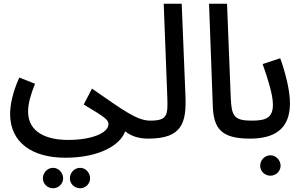

<svg xmlns="http://www.w3.org/2000/svg" viewBox="-20 -735 1619 1025"><path d="M34 -125C35 25 150 107 329 107C514 107 624 37 648 -34C682 -7 722 5 772 5C810 5 830 -17 830 -45C830 -71 815 -91 782 -91C711 -91 637 -147 471 -262L427 -177C537 -111 559 -97 559 -72C559 -26 472 12 343 12C230 12 130 -28 130 -139C130 -181 143 -228 167 -288L83 -321C47 -241 34 -175 34 -125ZM408 270C437 270 461 246 461 217C461 187 437 161 408 161C377 161 353 187 353 217C353 246 377 270 408 270ZM263 270C293 270 317 246 317 217C317 187 293 161 263 161C233 161 209 187 209 217C209 246 233 270 263 270Z M772 5C951 5 976 -78 970 -224L950 -715H854L873 -221C877 -118 874 -91 781 -91Z M1314 5C1351 5 1372 -17 1372 -45C1372 -71 1357 -91 1324 -91C1230 -91 1216 -115 1212 -212L1192 -715H1096L1116 -170C1120 -48 1162 5 1314 5Z M1314 5C1442 5 1528 -43 1528 -184C1528 -257 1500 -358 1476 -424L1382 -393C1409 -318 1437 -229 1437 -177C1437 -106 1400 -91 1324 -91ZM1424 203C1453 203 1478 179 1478 150C1478 120 1453 94 1424 94C1393 94 1369 120 1369 150C1369 179 1393 203 1424 203Z"/></svg>

Font: Noto Sans Arabic UI SmCn Md
Style: Regular
Weight: 500
Width: 4
Designer: Monotype Design Team, Nadine Chahine and Nizar Qandah
Foundry: Monotype Imaging Inc.
Version: Version 2.010